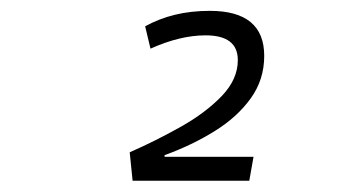

<svg xmlns="http://www.w3.org/2000/svg" viewBox="-20 -723 626 352"><path d="M223.1 -391.6 217.8 -443.8Q265.6 -464.8 311.3 -490.5Q356.9 -516.1 386.5 -546.9Q416 -577.6 416 -612.8Q416 -658.2 356.9 -658.2Q310.1 -658.2 255.9 -633.8L246.1 -674.8Q272 -689 301 -696Q330.1 -703.1 364.7 -703.1Q464.4 -703.1 464.4 -620.6Q464.4 -577.1 439.9 -543Q415.5 -508.8 374 -482.9Q332.5 -457 281.7 -438.5V-435.5H444.8L437 -391.6Z"/></svg>

Font: CaskaydiaCove NF ExtraLight
Style: Italic
Weight: 200
Italic angle: -10°
Designer: Aaron Bell
Foundry: Saja Typeworks
Version: Version 2111.001; VTT 6.35;Nerd Fonts 3.2.1